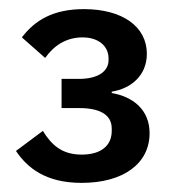

<svg xmlns="http://www.w3.org/2000/svg" viewBox="-20 -724 385 421"><path d="M153 -551C197 -551 218 -569 218 -592V-596C218 -623 196 -642 161 -642C126 -642 99 -625 79 -597L28 -642C56 -679 96 -704 164 -704C248 -704 302 -666 302 -606C302 -559 268 -530 225 -523V-520C272 -512 308 -483 308 -432C308 -365 250 -323 159 -323C80 -323 40 -356 15 -393L74 -437C93 -406 116 -385 159 -385C202 -385 225 -405 225 -437V-442C225 -473 198 -487 154 -487H115V-551Z"/></svg>

Font: Plexus Sans Medium
Style: Regular
Weight: 500
Version: Version 2.001;PS 002.001;hotconv 1.0.70;makeotf.lib2.5.58329